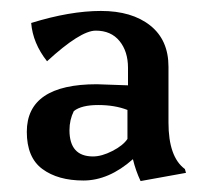

<svg xmlns="http://www.w3.org/2000/svg" viewBox="-20 -729 395 351"><path d="M213 -528Q190 -537 159.5 -537Q129 -537 115 -526Q107 -510 107 -491Q107 -443 150 -443Q166 -443 185.5 -453Q205 -463 213 -475ZM223 -438Q179 -399 132.5 -399Q86 -399 57.5 -420Q29 -441 29 -488Q29 -575 157 -575L214 -573V-605Q214 -635 198.5 -654Q183 -673 155 -673Q127 -673 66 -617Q40 -650 37 -687Q108 -709 164.5 -709Q221 -709 254.5 -682.5Q288 -656 288 -607V-505Q288 -442 318 -420L320 -413L237 -398Q228 -417 223 -438Z"/></svg>

Font: Asul
Style: Regular
Weight: 400
Version: Version 1.001